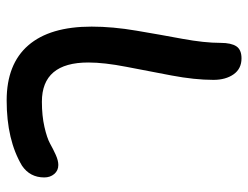

<svg xmlns="http://www.w3.org/2000/svg" viewBox="-106 -616 759 588"><g transform="rotate(90 274.0 -322.5)"><path d="M288.1 37.1Q176.8 37.1 119.4 -29.1Q62 -95.2 62 -223.1Q62 -287.6 74.5 -360.8Q86.9 -434.1 99.4 -501.2Q111.8 -568.4 111.8 -618.2Q111.8 -650.4 122.3 -666.3Q132.8 -682.1 159.2 -682.1Q190.9 -682.1 208 -658Q225.1 -633.8 225.1 -596.2Q225.1 -539.1 211.7 -468Q198.2 -397 185.1 -329.3Q171.9 -261.7 171.9 -212.9Q171.9 -70.8 292 -70.8Q335 -70.8 369.1 -78.6Q403.3 -86.4 420.4 -95.9Q437.5 -105.5 454.8 -113.3Q472.2 -121.1 485.8 -121.1Q502.9 -121.1 513.4 -108.6Q523.9 -96.2 523.9 -78.1Q523.9 -34.2 487.8 -9.8Q409.2 37.1 288.1 37.1Z"/></g></svg>

Font: Shantell Sans Bouncy
Style: Regular
Weight: 500
Designer: Stephen Nixon, Anya Danilova, Shantell Martin
Foundry: Arrow Type
Version: Version 1.006;[9816181b4]